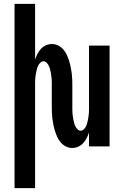

<svg xmlns="http://www.w3.org/2000/svg" viewBox="-20 -755 640 990"><path d="M55 215V-735H161V-448Q166 -463 173 -477Q180 -491 191 -503Q202 -515 217 -521.5Q232 -528 248 -528Q264 -528 279.5 -520.5Q295 -513 306 -500.5Q317 -488 324 -473Q331 -458 336 -442Q341 -426 344.5 -409.5Q348 -393 350 -376.5Q352 -360 352.5 -343.5Q353 -327 353 -310V-210Q353 -201 353 -192Q353 -183 353.5 -174Q354 -165 355.5 -155.5Q357 -146 358.5 -137.5Q360 -129 362.5 -120Q365 -111 369 -103Q373 -95 380 -88Q387 -81 396 -81Q405 -81 412 -88Q419 -95 423 -103Q427 -111 429.5 -120Q432 -129 433.5 -137.5Q435 -146 436.5 -155.5Q438 -165 438.5 -174Q439 -183 439 -192Q439 -201 439 -210V-520H545V0H439V-72Q434 -57 427 -43Q420 -29 409 -17Q398 -5 383 1.5Q368 8 352 8Q336 8 320.5 0.5Q305 -7 294 -19.5Q283 -32 276 -47Q269 -62 264 -78Q259 -94 255.5 -110.5Q252 -127 250 -143.5Q248 -160 247.5 -176.5Q247 -193 247 -210V-310Q247 -319 247 -328Q247 -337 246.5 -346Q246 -355 244.5 -364.5Q243 -374 241.5 -382.5Q240 -391 237.5 -400Q235 -409 231 -417Q227 -425 220 -432Q213 -439 204 -439Q195 -439 188 -432Q181 -425 177 -417Q173 -409 170.5 -400Q168 -391 166.5 -382.5Q165 -374 163.5 -364.5Q162 -355 161.5 -346Q161 -337 161 -328Q161 -319 161 -310V215Z"/></svg>

Font: Iosevka Extended
Style: Bold
Weight: 700
Width: 7
Monospace: yes
Designer: Belleve Invis
Foundry: Belleve Invis
Version: Version 32.5.0; ttfautohint (v1.8.4)